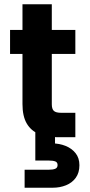

<svg xmlns="http://www.w3.org/2000/svg" viewBox="-20 -641 420 897"><path d="M85 -621H222V-154Q222 -132 231.5 -123Q241 -114 266 -114H332V0H246Q198 0 161.5 -15Q125 -30 105 -64Q85 -98 85 -155ZM27 -389V-501H332V-389ZM237 35 224 29Q257 29 286 40.5Q315 52 333 74.5Q351 97 351 131Q351 166 334 189.5Q317 213 288.5 224.5Q260 236 227 236H95V152H207Q227 152 238 147.5Q249 143 249 130Q249 117 238 113Q227 109 207 109H145V-70H237Z"/></svg>

Font: Albert Sans
Style: Bold
Weight: 700
Designer: Andreas Rasmussen
Foundry: a.Foundry
Version: Version 1.025